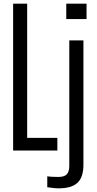

<svg xmlns="http://www.w3.org/2000/svg" viewBox="-20 -820 528 1046"><path d="M51.5 0V-800H128V-69H292.5V0ZM341 -716V-800H451.5V-716ZM299.5 206Q285.5 206 268 204Q250.5 202 237.5 200V140.5Q249.5 142.5 266.2 143.2Q283 144 298 144Q329.5 144 343.5 130Q357.5 116 357.5 82.5V-600H434.5V77.5Q434.5 145.5 402.2 175.8Q370 206 299.5 206Z"/></svg>

Font: Big Shoulders Display Thin Medium
Style: Regular
Weight: 500
Version: Version 2.002